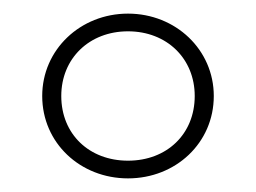

<svg xmlns="http://www.w3.org/2000/svg" viewBox="-20 -752 376 282"><path d="M168 -490C238 -490 294 -542 294 -611C294 -679 238 -732 168 -732C98 -732 42 -679 42 -611C42 -542 98 -490 168 -490ZM70 -611C70 -666 111 -706 168 -706C225 -706 266 -666 266 -611C266 -555 225 -516 168 -516C111 -516 70 -555 70 -611Z"/></svg>

Font: Aspekta 100
Style: Regular
Weight: 100
Designer: Ivo Dolenc
Version: Version 2.000